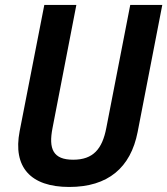

<svg xmlns="http://www.w3.org/2000/svg" viewBox="-20 -750 681 782"><path d="M278 -99.5C196.5 -99.5 177 -143 194 -229L291 -730H160.5L60 -215.5C32 -70 103.5 11.5 262 11.5C420 11.5 512 -67 540.5 -212L641 -730H510.5L413 -229C396.5 -143 359.5 -99.5 278 -99.5Z"/></svg>

Font: Monaspace Neon SemiBold
Style: Italic
Weight: 600
Italic angle: -11°
Designer: Riley Cran & the Lettermatic Team
Foundry: Lettermatic
Version: Version 1.200 (Monaspace Neon)